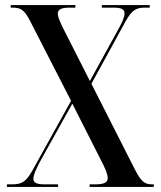

<svg xmlns="http://www.w3.org/2000/svg" viewBox="-20 -734 633 754"><path d="M7 0H208V-10H156C123 -10 111 -17 111 -32C111 -49 128 -83 143 -110L264 -327L375 -108C395 -70 403 -49 403 -35C403 -18 390 -10 354 -10H332V0H584V-10H579C548 -10 535 -20 511 -66L339 -405L473 -650C498 -694 514 -704 549 -704H568V-714H380V-704H426C458 -704 469 -697 469 -681C469 -667 460 -646 443 -616L333 -416L231 -617C217 -645 207 -667 207 -680C207 -697 220 -704 254 -704H276V-714H22V-704H30C63 -704 76 -694 98 -652L259 -338L107 -64C82 -20 66 -10 26 -10H7Z"/></svg>

Font: Noto Serif Display Condensed Medium
Style: Regular
Weight: 500
Width: 3
Designer: Monotype Design Team
Foundry: Monotype Imaging Inc.
Version: Version 2.009